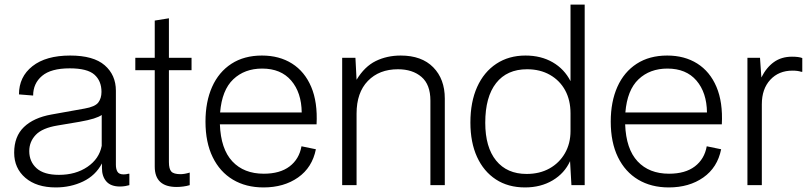

<svg xmlns="http://www.w3.org/2000/svg" viewBox="-20 -810 3530 840"><path d="M224 10Q140 10 91 -32Q42 -74 42 -142Q42 -213 84.5 -254Q127 -295 205 -309L350 -335Q396 -343 410 -361.5Q424 -380 424 -408Q424 -456 393 -483.5Q362 -511 285 -511Q203 -511 164 -478Q125 -445 125 -392L63 -397Q63 -474 122 -520.5Q181 -567 287 -567Q389 -567 438 -524.5Q487 -482 487 -413V-89Q487 -70 494 -58.5Q501 -47 521 -47Q532 -47 542 -50H546V0Q540 2 528.5 4Q517 6 505 6Q465 6 445.5 -16Q426 -38 426 -75V-95Q398 -42 343.5 -16Q289 10 224 10ZM238 -45Q311 -45 362.5 -80Q414 -115 425 -172V-307Q414 -299 390.5 -291.5Q367 -284 327 -277L232 -261Q165 -250 136.5 -220Q108 -190 108 -149Q108 -103 140 -74Q172 -45 238 -45Z M753 8Q657 8 657 -81V-503H572V-557H657V-720L719 -730V-557H818V-503H719V-101Q719 -71 729.5 -59.5Q740 -48 770 -48Q787 -48 810 -55V0Q797 4 781.5 6Q766 8 753 8Z M1133 10Q1056 10 999 -24Q942 -58 910.5 -122.5Q879 -187 879 -278Q879 -365 908 -430Q937 -495 992.5 -531Q1048 -567 1126 -567Q1202 -567 1257.5 -532Q1313 -497 1341.5 -430Q1370 -363 1365 -266H942Q946 -158 996.5 -104Q1047 -50 1134 -50Q1205 -50 1247 -82Q1289 -114 1299 -170L1362 -157Q1346 -77 1284 -33.5Q1222 10 1133 10ZM1127 -510Q1050 -510 1000.5 -463Q951 -416 943 -318H1300Q1299 -405 1254 -457.5Q1209 -510 1127 -510Z M1477 0V-557H1535L1540 -461Q1575 -519 1624 -543Q1673 -567 1733 -567Q1825 -567 1875.5 -515.5Q1926 -464 1926 -379V0H1863V-370Q1863 -440 1824 -473.5Q1785 -507 1721 -507Q1639 -507 1589.5 -456Q1540 -405 1540 -313V0Z M2038 -274Q2038 -364 2067.5 -429.5Q2097 -495 2151.5 -531Q2206 -567 2279 -567Q2347 -567 2398 -537.5Q2449 -508 2476 -455V-790H2538V0H2480L2474 -105Q2450 -52 2398 -21Q2346 10 2277 10Q2203 10 2149.5 -25Q2096 -60 2067 -123.5Q2038 -187 2038 -274ZM2103 -273Q2103 -166 2150.5 -107.5Q2198 -49 2284 -49Q2341 -49 2384 -73Q2427 -97 2451.5 -139.5Q2476 -182 2476 -237V-314Q2476 -372 2452.5 -415Q2429 -458 2386 -482.5Q2343 -507 2286 -507Q2198 -507 2150.5 -446.5Q2103 -386 2103 -273Z M2906 10Q2829 10 2772 -24Q2715 -58 2683.5 -122.5Q2652 -187 2652 -278Q2652 -365 2681 -430Q2710 -495 2765.5 -531Q2821 -567 2899 -567Q2975 -567 3030.5 -532Q3086 -497 3114.5 -430Q3143 -363 3138 -266H2715Q2719 -158 2769.5 -104Q2820 -50 2907 -50Q2978 -50 3020 -82Q3062 -114 3072 -170L3135 -157Q3119 -77 3057 -33.5Q2995 10 2906 10ZM2900 -510Q2823 -510 2773.5 -463Q2724 -416 2716 -318H3073Q3072 -405 3027 -457.5Q2982 -510 2900 -510Z M3250 0V-557H3305L3311 -471Q3333 -515 3366 -538.5Q3399 -562 3445 -562Q3475 -562 3490 -556V-496H3485Q3470 -501 3447 -501Q3387 -501 3350 -461Q3313 -421 3313 -354V0Z"/></svg>

Font: BDO Grotesk Light
Style: Regular
Weight: 300
Designer: Deni Anggara
Foundry: Lokal Container
Version: Version 2.000